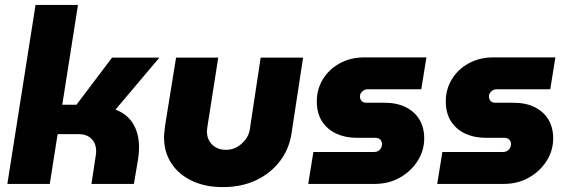

<svg xmlns="http://www.w3.org/2000/svg" viewBox="-20 -750 2319 783"><path d="M10 0 125 -730H298L234 -323H292L437 -515H630L451 -303Q499 -285 523 -245Q547 -205 547 -149Q547 -138 546 -125.5Q545 -113 543 -100L526 0H353L371 -119Q372 -123 372 -127Q372 -131 372 -134Q372 -165 353 -184Q334 -203 300 -203H215L183 0Z M1216 -515 1169 -207Q1160 -144 1122.5 -94Q1085 -44 1025.5 -15.5Q966 13 888 13Q816 13 762 -13Q708 -39 678.5 -84.5Q649 -130 649 -190Q649 -200 650.5 -213Q652 -226 653 -236L698 -515H870L826 -234Q825 -230 824.5 -223.5Q824 -217 824 -213Q824 -181 845.5 -160Q867 -139 902 -139Q927 -139 947.5 -151Q968 -163 982 -182Q996 -201 999 -224L1043 -515Z M1237 0 1258 -130H1504Q1515 -130 1522.5 -134.5Q1530 -139 1534 -146.5Q1538 -154 1538 -162Q1538 -173 1531 -180.5Q1524 -188 1510 -188H1435Q1389 -188 1352.5 -204.5Q1316 -221 1294 -254Q1272 -287 1272 -337Q1272 -386 1296.5 -426.5Q1321 -467 1365 -491.5Q1409 -516 1467 -516H1719L1698 -386H1480Q1470 -386 1463 -381.5Q1456 -377 1452 -371Q1448 -365 1448 -356Q1448 -346 1454.5 -338.5Q1461 -331 1474 -331H1548Q1599 -331 1635.5 -312.5Q1672 -294 1691 -261.5Q1710 -229 1710 -186Q1710 -136 1683 -93.5Q1656 -51 1610.5 -25.5Q1565 0 1509 0Z M1763 0 1784 -130H2030Q2041 -130 2048.5 -134.5Q2056 -139 2060 -146.5Q2064 -154 2064 -162Q2064 -173 2057 -180.5Q2050 -188 2036 -188H1961Q1915 -188 1878.5 -204.5Q1842 -221 1820 -254Q1798 -287 1798 -337Q1798 -386 1822.5 -426.5Q1847 -467 1891 -491.5Q1935 -516 1993 -516H2245L2224 -386H2006Q1996 -386 1989 -381.5Q1982 -377 1978 -371Q1974 -365 1974 -356Q1974 -346 1980.5 -338.5Q1987 -331 2000 -331H2074Q2125 -331 2161.5 -312.5Q2198 -294 2217 -261.5Q2236 -229 2236 -186Q2236 -136 2209 -93.5Q2182 -51 2136.5 -25.5Q2091 0 2035 0Z"/></svg>

Font: MuseoModerno ExtraBold
Style: Italic
Weight: 800
Italic angle: -9°
Designer: Pablo Cosgaya, Héctor Gatti, Marcela Romero, and the Authors of The MuseoModerno Project.
Foundry: Omnibus-Type Team
Version: Version 1.003